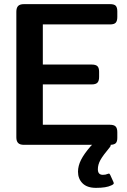

<svg xmlns="http://www.w3.org/2000/svg" viewBox="-20 -700 616 928"><path d="M187 -582V-388H423Q443 -388 451 -380Q459 -372 459 -353V-328Q459 -309 451 -300.5Q443 -292 423 -292H187V-97H511Q531 -97 539 -88.5Q547 -80 547 -61V-34Q547 -16 540 -8.5Q533 -1 515 0V2Q515 6 512 10Q477 52 465 74Q453 96 453 118Q453 145 477 145Q491 145 499 141Q505 139 506 139Q510 139 513 146L528 179Q530 183 530 185Q530 191 518 196Q494 208 444 208Q401 208 379 186Q357 164 357 130Q357 102 371.5 73Q386 44 418 7Q418 7 425 0H96Q76 0 67.5 -9Q59 -18 59 -36V-643Q59 -662 67.5 -671Q76 -680 96 -680H512Q532 -680 539.5 -672Q547 -664 547 -645V-618Q547 -599 539.5 -590.5Q532 -582 512 -582Z"/></svg>

Font: Mitr
Style: Regular
Weight: 400
Designer: Thanarat Vachiruckul
Foundry: Cadson Demak
Version: Version 1.002